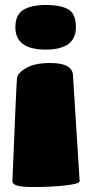

<svg xmlns="http://www.w3.org/2000/svg" viewBox="-20 -609 372 774"><path d="M30 122Q46 -272 48.5 -293.5Q51 -315 85.5 -335Q120 -355 183 -355Q270 -355 274 -308L301 121Q302 132 244 138.5Q186 145 108 145Q30 145 30 122ZM286 -499Q286 -409 164 -409Q42 -409 42 -499Q42 -550 74.5 -569.5Q107 -589 165.5 -589Q224 -589 255 -571.5Q286 -554 286 -499Z"/></svg>

Font: Titan One
Style: Regular
Weight: 400
Designer: Rodrigo Fuenzalida
Foundry: Rodrigo Fuenzalida
Version: Version 1.001